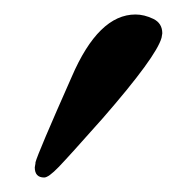

<svg xmlns="http://www.w3.org/2000/svg" viewBox="-20 -582 259 265"><path d="M167 -562Q179 -562 191.5 -556Q204 -550 204 -536Q204 -535 203.5 -533Q203 -531 203 -530Q196 -504 122 -419Q75 -366 61 -351.5Q47 -337 41 -337Q28 -337 28 -351Q28 -352 28.5 -354Q29 -356 29 -358Q32 -370 79 -476Q116 -562 167 -562Z"/></svg>

Font: Linux Libertine O
Style: Italic
Weight: 400
Italic angle: -12°
Designer: Philipp H. Poll
Foundry: Philipp H. Poll
Version: Version 5.1.6